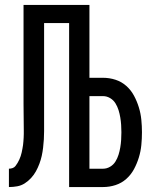

<svg xmlns="http://www.w3.org/2000/svg" viewBox="-20 -755 640 775"><path d="M16 0V-74Q23 -74 30.5 -76.5Q38 -79 42.5 -85Q47 -91 51 -97.5Q55 -104 58 -111Q61 -118 63.5 -125Q66 -132 67.5 -139.5Q69 -147 70.5 -154.5Q72 -162 73 -169.5Q74 -177 74.5 -184.5Q75 -192 75.5 -199.5Q76 -207 76 -214.5Q76 -222 76 -229Q76 -256 75.5 -282Q75 -308 75 -335V-735H341V-441H396Q422 -441 446.5 -433Q471 -425 490 -408Q509 -391 521 -368.5Q533 -346 540.5 -321.5Q548 -297 550.5 -271.5Q553 -246 553 -221Q553 -195 550.5 -169.5Q548 -144 540.5 -119.5Q533 -95 521 -72.5Q509 -50 490 -33Q471 -16 446.5 -8Q422 0 396 0H259V-662H158V-335Q158 -321 158 -307Q158 -293 158 -279V-278Q158 -273 158 -268.5Q158 -264 158 -259Q158 -242 158 -225.5Q158 -209 157 -192.5Q156 -176 154 -159Q152 -142 148.5 -126Q145 -110 139 -94Q133 -78 125 -63.5Q117 -49 105.5 -36.5Q94 -24 80 -15Q66 -6 49.5 -3Q33 0 16 0ZM396 -74Q411 -74 424.5 -82Q438 -90 446 -103Q454 -116 458.5 -130.5Q463 -145 465.5 -160Q468 -175 469 -190Q470 -205 470 -221Q470 -236 469 -251Q468 -266 465.5 -281Q463 -296 458.5 -310.5Q454 -325 446 -338Q438 -351 424.5 -359Q411 -367 396 -367H341V-74Z"/></svg>

Font: Iosevka Curly Extended
Style: Regular
Weight: 400
Width: 7
Monospace: yes
Designer: Belleve Invis
Foundry: Belleve Invis
Version: Version 11.1.0; ttfautohint (v1.8.3)